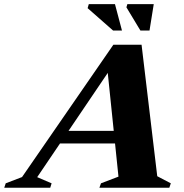

<svg xmlns="http://www.w3.org/2000/svg" viewBox="-94 -886 868 906"><path d="M160 -209 179.5 -268.5H508L488.5 -209ZM648 -54.5 712 -21 705 0H375L382.5 -21L465 -52.5L411 -575.5L439.5 -579L81.5 -50L149.5 -21L143 0H-74L-67 -21L10 -50.5L441 -675H574ZM481.5 -742H439.5L319.5 -847.5L325 -866.5H448.5ZM611.5 -742H568.5L502.5 -851.5L507 -866.5H631.5Z"/></svg>

Font: Newsreader 24pt ExtraBold
Style: Italic
Weight: 800
Italic angle: -17°
Designer: Hugues Gentile
Foundry: Production Type
Version: Version 1.003